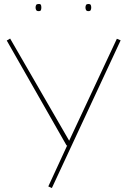

<svg xmlns="http://www.w3.org/2000/svg" viewBox="-20 -732 641 966"><path d="M223 206 318 0H315L14 -528L31 -538L328 -24L568 -537L587 -529L241 214ZM425 -676Q416 -676 413 -681.5Q410 -687 410 -694Q410 -702 413 -707Q416 -712 425 -712Q434 -712 436.5 -707Q439 -702 439 -694Q439 -687 436.5 -681.5Q434 -676 425 -676ZM175 -676Q165 -676 162 -681.5Q159 -687 159 -694Q159 -702 162 -707Q165 -712 175 -712Q184 -712 186 -707Q188 -702 188 -694Q188 -687 186 -681.5Q184 -676 175 -676Z"/></svg>

Font: Georama Extended Thin
Style: Regular
Weight: 100
Width: 7
Designer: Jean-Baptiste Levee
Foundry: Production Type
Version: Version 1.000